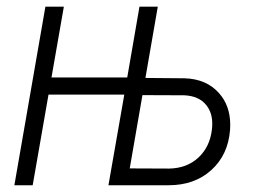

<svg xmlns="http://www.w3.org/2000/svg" viewBox="-20 -548 766 568"><path d="M401.4 -266.6 363.8 -49.8 480.5 -49.3Q533.2 -50.3 567.1 -82Q601.1 -113.8 606.9 -165Q607.9 -173.3 607.9 -180.7Q608.4 -213.9 590.8 -236.3Q569.3 -264.2 524.9 -266.1ZM132.3 -318.8H356.4L392.6 -528.3H446.8L410.2 -317.4L525.9 -316.4Q590.8 -314.5 627.9 -272.5Q661.1 -235.4 661.1 -178.7Q661.1 -171.4 660.6 -163.6Q654.8 -89.8 605.2 -44.9Q555.7 0 479 0H300.8L347.7 -268.1H123.5L76.7 0H22.5L114.3 -528.3H168.9Z"/></svg>

Font: MAUL Condensed Light Italic
Style: Light Italic
Weight: 300
Italic angle: -12°
Designer: MAUL
Version: Version 1.0; 2020; ttfautohint (v1.8.3)